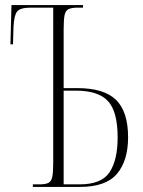

<svg xmlns="http://www.w3.org/2000/svg" viewBox="-20 -734 560 754"><path d="M109 0V-10H135Q159 -10 170.5 -16Q182 -22 185.5 -40.5Q189 -59 189 -96V-704H101Q59 -704 47 -688.5Q35 -673 33 -627L31 -560H21L25 -714H306V-704H285Q261 -704 249 -698Q237 -692 233.5 -674Q230 -656 230 -619V-388H283Q389 -388 436 -341.5Q483 -295 483 -195Q483 -103 439.5 -51.5Q396 0 294 0ZM293 -10Q379 -10 410.5 -58Q442 -106 442 -194Q442 -296 404 -337Q366 -378 278 -378H230V-10Z"/></svg>

Font: Noto Serif Display ExtraCondensed ExtraLight
Style: Regular
Weight: 200
Width: 2
Designer: Monotype Design Team
Foundry: Monotype Imaging Inc.
Version: Version 2.009